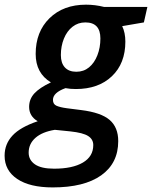

<svg xmlns="http://www.w3.org/2000/svg" viewBox="-79 -570 657 830"><path d="M558.1 -540 543 -473.1 449.2 -457Q462.9 -428.7 462.9 -390.1Q462.9 -295.9 404.8 -240.5Q346.7 -185.1 249 -185.1Q223.6 -185.1 204.1 -189Q149.9 -169.4 149.9 -138.2Q149.9 -119.6 165.3 -112.8Q180.7 -106 210 -102.1L272 -94.2Q357.9 -83.5 395 -51.5Q432.1 -19.5 432.1 40Q432.1 135.7 358.4 188Q284.7 240.2 148.9 240.2Q49.8 240.2 -4.6 203.6Q-59.1 167 -59.1 103Q-59.1 52.7 -25.1 16.1Q8.8 -20.5 84 -45.9Q46.9 -67.9 46.9 -107.9Q46.9 -141.6 69.6 -166.3Q92.3 -190.9 141.1 -213.9Q75.2 -253.4 75.2 -336.9Q75.2 -432.6 135 -491.2Q194.8 -549.8 293 -549.8Q332 -549.8 371.1 -540ZM158.2 -8.8Q103.5 0 74.2 25.9Q44.9 51.8 44.9 89.8Q44.9 121.6 72 140.4Q99.1 159.2 154.8 159.2Q234.4 159.2 279.3 132.8Q324.2 106.4 324.2 57.1Q324.2 32.2 302.2 18.1Q280.3 3.9 225.1 -2ZM290 -473.1Q258.3 -473.1 234.4 -454.3Q210.4 -435.5 197.3 -403.1Q184.1 -370.6 184.1 -332Q184.1 -297.4 201.4 -278.6Q218.8 -259.8 251 -259.8Q282.7 -259.8 305.9 -278.8Q329.1 -297.9 342 -331.1Q355 -364.3 355 -403.8Q355 -473.1 290 -473.1Z"/></svg>

Font: Open Sans Semibold
Style: Italic
Weight: 600
Italic angle: -12°
Foundry: Ascender Corporation
Version: Version 1.10